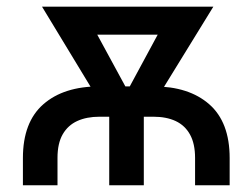

<svg xmlns="http://www.w3.org/2000/svg" viewBox="-20 -549 748 569"><path d="M47.9 0V-80.6Q47.9 -187 108.4 -240Q168.9 -293 274.9 -293H434.6Q539.6 -293 600.1 -240Q660.6 -187 660.6 -80.6V0H558.1V-81.1Q558.1 -123 543.2 -150.1Q528.3 -177.2 500.7 -190.2Q473.1 -203.1 434.6 -203.1H274.9Q236.8 -203.1 209 -190.4Q181.2 -177.7 165.8 -150.9Q150.4 -124 150.4 -81.1V0ZM303.7 0V-268.1H406.2V0ZM299.3 -208 104.5 -529.3H223.1L383.3 -234.4L372.6 -208ZM343.3 -208 334.5 -237.3 492.2 -529.3H612.3L414.6 -208ZM187.5 -446.3V-529.3H545.9V-446.3Z"/></svg>

Font: Inter 24pt Medium
Style: Regular
Weight: 500
Designer: Rasmus Andersson
Foundry: rsms
Version: Version 4.001;git-66647c0bb